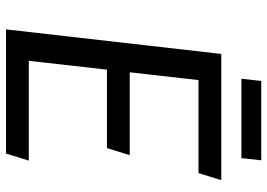

<svg xmlns="http://www.w3.org/2000/svg" viewBox="-145 -743 888 638"><g transform="rotate(90 299.0 -424.0)"><path d="M77.6 0 159.2 -715.3H578.6L555.2 -639.6H246.1L220.2 -411.1H495.6L472.2 -335.4H211.4L182.1 -75.7H513.7L490.2 0ZM249 -848.1H512.7L505.4 -782.2H241.7Z"/></g></svg>

Font: Proza Libre
Style: Italic
Weight: 400
Designer: Jasper de Waard
Foundry: Jasper de Waard
Version: Version 1.000; ttfautohint (v1.4.1.8-43bc)